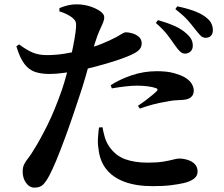

<svg xmlns="http://www.w3.org/2000/svg" viewBox="-20 -821 1040 891"><path d="M792 -610.6Q778.2 -631.1 758 -657.7Q737.8 -684.3 703.2 -714.5L713.1 -727.7Q755.2 -715.8 789.2 -700.9Q823.2 -685.9 846.1 -664.5Q862.4 -650.2 868.9 -636.2Q875.3 -622.2 874.6 -607.9Q874.6 -592.5 864.2 -582.3Q853.8 -572.1 837.3 -572.1Q824.8 -572.8 814.6 -582.9Q804.4 -593.1 792 -610.6ZM884.6 -686.4Q871.2 -704.2 852.2 -726.1Q833.1 -748 793.8 -778.5L802.5 -791.6Q845.6 -782.9 879 -770.7Q912.4 -758.5 933.1 -742.8Q952.4 -728.7 960.1 -713.3Q967.9 -698 967.9 -680.8Q967.9 -664.7 959 -655.1Q950.1 -645.6 934.5 -645.6Q920.1 -645.6 909.7 -656.7Q899.4 -667.7 884.6 -686.4ZM255.4 -768.4 255.9 -783.5Q276.5 -792 296.6 -796.7Q316.8 -801.3 338.2 -800.8Q368.7 -800.5 397.4 -791.5Q426 -782.4 444.9 -768.9Q463.7 -755.4 463.7 -741.5Q463.7 -728.6 457.8 -714.8Q451.8 -701.1 442 -679.6Q432.2 -658.1 420.1 -619.8Q414.1 -599.2 403 -558.3Q391.9 -517.5 377.7 -467.7Q363.5 -417.9 347.1 -370.2Q333.2 -327.9 315.5 -276.1Q297.8 -224.3 278.6 -172.6Q259.4 -120.9 241.3 -76.9Q223.1 -32.9 208.3 -5.4Q194.9 20 181 34.8Q167 49.7 139.2 49.7Q116.6 49.7 100.9 27.7Q85.2 5.7 85.2 -24.3Q85.2 -45.2 92.4 -59.1Q99.6 -73 111.7 -88.2Q123.9 -103.5 137.6 -127.1Q165.8 -171.6 200 -240.4Q234.2 -309.2 267.4 -404.3Q278.5 -437 289.4 -477.8Q300.4 -518.5 309.7 -560.1Q319 -601.8 325.2 -637.1Q331.3 -672.4 332.9 -693.6Q334.2 -712.5 330.5 -721.2Q326.8 -730 314.3 -740.1Q302.6 -748.7 288.2 -755.8Q273.8 -762.8 255.4 -768.4ZM68.4 -614.9Q106.9 -586.9 133.2 -576.5Q159.4 -566.1 190.9 -565.4Q235.1 -564.7 279.2 -571.8Q323.2 -579 353.8 -586.8Q411.3 -601 450.9 -617.2Q490.5 -633.3 519.6 -648.8Q534.8 -657.4 546.1 -664.3Q557.5 -671.2 564.2 -671.2Q577.1 -671.2 594.3 -666.1Q611.5 -661.1 624.6 -649.8Q637.6 -638.5 637.6 -618.9Q637.6 -597.6 617.6 -582.6Q597.6 -567.6 543.4 -548.4Q526.1 -541.9 493.6 -532Q461.1 -522 422.7 -511.8Q384.4 -501.6 347.3 -494.1Q317.7 -488.5 278.6 -483.1Q239.4 -477.7 210.1 -477.7Q172.5 -477.7 143.7 -486.9Q115 -496.2 93.6 -523.9Q72.2 -551.7 56 -606ZM499 -410.9 493.5 -425.5Q532.9 -451.5 589.6 -471.1Q646.4 -490.6 707.5 -490.6Q756.7 -490.6 788.7 -481.3Q820.6 -472 836.7 -462.5Q859.7 -448.9 869.5 -432.6Q879.2 -416.4 879.2 -400.2Q879.2 -379.8 864.5 -368.5Q849.7 -357.2 816.5 -356.7Q803.3 -356.4 787.4 -355Q771.5 -353.5 751.5 -349.1Q718.6 -344.2 687.1 -335.5Q655.6 -326.7 628.9 -317.1L620 -329.8Q635.1 -339.6 653.5 -353.4Q671.9 -367.2 687.5 -380.3Q703.1 -393.4 707.9 -398.7Q716.3 -408 703.2 -412.2Q687.9 -417.8 663.6 -420.6Q639.4 -423.5 617.1 -423.5Q593.3 -423.5 563.2 -420.1Q533.2 -416.7 499 -410.9ZM455.8 -230.5 439.4 -229.4Q436.6 -208.7 434.7 -181.9Q432.8 -155.1 437.1 -130.7Q442.5 -74.9 473.1 -36.1Q503.6 2.7 558 22.8Q612.4 42.9 688.6 42.9Q739.1 42.9 773.7 38.5Q808.3 34.1 831.8 28.7Q862.5 21.8 879.7 8.6Q896.9 -4.6 896.9 -24.2Q896.9 -46.1 883.9 -59.5Q870.9 -72.9 850.8 -79Q830.8 -85.2 810.8 -85.2Q801.4 -85.2 784 -80.5Q766.6 -75.9 737.9 -71Q709.2 -66.2 665 -66.2Q604.8 -66.2 560.7 -82.3Q516.5 -98.3 487.1 -140.5Q472.4 -162.1 465.5 -187Q458.6 -211.9 455.8 -230.5Z"/></svg>

Font: Source Han Serif JP VF
Style: Regular
Weight: 250
Designer: Ryoko NISHIZUKA 西塚涼子 (kana & ideographs); Frank Grießhammer (Latin, Greek & Cyrillic); Wenlong ZHANG 张文龙 (bopomofo); San
Foundry: Adobe
Version: Version 2.001;hotconv 1.1.0;makeotfexe 2.6.0